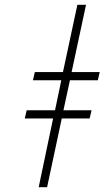

<svg xmlns="http://www.w3.org/2000/svg" viewBox="-20 -779 468 799"><path d="M141 0 201 -286H83L91 -320H209L235 -445H117L125 -479H242L302 -759H338L278 -479H395L387 -445H271L244 -320H361L353 -286H237L176 0Z"/></svg>

Font: Noto Sans Condensed ExtraLight
Style: Italic
Weight: 200
Width: 3
Italic angle: -12°
Designer: Monotype Design Team
Foundry: Monotype Imaging Inc.
Version: Version 2.013; ttfautohint (v1.8.4.7-5d5b)